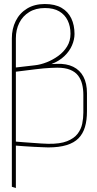

<svg xmlns="http://www.w3.org/2000/svg" viewBox="-20 -723 482 956"><path d="M39 -532V207L59 213V2Q75 3 98.5 5Q122 7 147 8Q172 9 192 10Q212 11 220 11Q274 11 311.5 -0.5Q349 -12 371 -34.5Q393 -57 403 -90.5Q413 -124 413 -169V-259Q413 -308 395.5 -341Q378 -374 344.5 -390.5Q311 -407 263 -405L236 -404Q275 -419 300.5 -443.5Q326 -468 338.5 -497Q351 -526 351 -554Q351 -598 335 -631.5Q319 -665 286.5 -684Q254 -703 203 -703Q152 -703 115 -680.5Q78 -658 58.5 -619Q39 -580 39 -532ZM59 -532Q59 -575 76 -609Q93 -643 125.5 -663Q158 -683 204 -683Q247 -683 275 -666.5Q303 -650 317 -621Q331 -592 331 -555Q331 -519 314 -491.5Q297 -464 270 -444.5Q243 -425 212.5 -413Q182 -401 154 -398L59 -387ZM59 -18V-366L156 -378Q178 -381 197 -382.5Q216 -384 233.5 -385Q251 -386 265 -386Q304 -386 329.5 -375.5Q355 -365 369 -346.5Q383 -328 389 -303.5Q395 -279 395 -251V-162Q395 -135 389.5 -107.5Q384 -80 366.5 -57Q349 -34 314 -20Q279 -6 220 -7Q206 -7 186 -8.5Q166 -10 143.5 -11.5Q121 -13 101.5 -14.5Q82 -16 70 -17Q58 -18 59 -18Z"/></svg>

Font: Advent Pro Thin
Style: Regular
Weight: 250
Version: Version 3.000